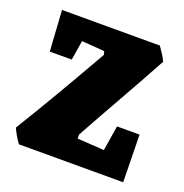

<svg xmlns="http://www.w3.org/2000/svg" viewBox="-92 -542 600 625"><g transform="rotate(20 208.5 -229.5)"><path d="M38 0Q31 -8 21.5 -25Q12 -42 10 -48Q59 -128 103.5 -204Q148 -280 198 -368L195 -380L116 -386L105 -318H29L20 -459H359Q364 -452 373.5 -437.5Q383 -423 387 -413Q343 -332 299 -254.5Q255 -177 211 -97V-83L304 -77L318 -164H396L399 0Z"/></g></svg>

Font: Grenze Gotisch Black
Style: Regular
Weight: 900
Designer: Renata Polastri
Foundry: Omnibus-Type
Version: Version 1.001